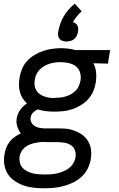

<svg xmlns="http://www.w3.org/2000/svg" viewBox="-20 -789 640 1032"><path d="M218 223Q190 223 161.5 220Q133 217 107.5 208Q82 199 59.5 184Q37 169 22.5 147Q8 125 3.5 97Q-1 69 4 41Q7 23 13.5 5.5Q20 -12 31.5 -27Q43 -42 59 -53Q75 -64 92 -72Q79 -89 72.5 -110.5Q66 -132 70 -154Q74 -178 89 -199Q104 -220 125 -233Q111 -246 101.5 -261Q92 -276 87 -294.5Q82 -313 82 -332Q82 -351 85 -371Q89 -395 98.5 -418.5Q108 -442 125.5 -461Q143 -480 165.5 -493.5Q188 -507 212 -515Q236 -523 260 -526.5Q284 -530 308 -530Q326 -530 343 -528Q360 -526 377 -522L383 -520H572L560 -447L482 -449Q494 -426 496.5 -399.5Q499 -373 495 -346Q491 -322 481 -298.5Q471 -275 454 -256Q437 -237 414.5 -223.5Q392 -210 368 -202Q344 -194 320 -191.5Q296 -189 272 -189Q249 -189 227 -191.5Q205 -194 184 -201Q170 -196 158.5 -184.5Q147 -173 145 -159Q142 -145 148 -132.5Q154 -120 165 -112.5Q176 -105 189 -102.5Q202 -100 216 -99Q218 -99 219 -99Q220 -99 221 -99Q224 -99 227 -99Q230 -99 233 -99H288Q306 -99 325 -98Q344 -97 361 -92.5Q378 -88 394.5 -80.5Q411 -73 425 -62.5Q439 -52 449 -37.5Q459 -23 464.5 -6Q470 11 470.5 29.5Q471 48 468 66Q464 92 451.5 117Q439 142 418.5 161Q398 180 373 192Q348 204 322 211Q296 218 270 220.5Q244 223 218 223Q218 223 218 223Q218 223 218 223ZM273 -262Q273 -262 273 -262.5Q273 -263 273 -263Q288 -263 303 -264.5Q318 -266 333 -270.5Q348 -275 362 -283Q376 -291 387 -302Q398 -313 404 -327.5Q410 -342 413 -357Q416 -377 411 -396.5Q406 -416 392.5 -428.5Q379 -441 360 -447Q341 -453 322 -454L306 -455Q291 -455 276 -453Q261 -451 246.5 -446.5Q232 -442 218 -434Q204 -426 193 -414.5Q182 -403 175.5 -389Q169 -375 167 -360Q164 -345 166 -330.5Q168 -316 174.5 -304.5Q181 -293 192 -284.5Q203 -276 216.5 -271Q230 -266 244.5 -264Q259 -262 273 -262ZM218 149Q235 149 252 148Q269 147 286 143Q303 139 319.5 132.5Q336 126 350.5 115Q365 104 374 88.5Q383 73 386 56Q389 37 382.5 19Q376 1 360.5 -9Q345 -19 326 -22Q307 -25 288 -25H233Q230 -25 226.5 -25.5Q223 -26 220 -26Q220 -26 219.5 -26Q219 -26 219 -26Q217 -26 216 -26Q215 -26 214 -26Q214 -26 214 -26Q214 -26 214 -26Q200 -26 187 -24Q174 -22 161 -19Q148 -16 135 -10Q122 -4 111.5 5Q101 14 94.5 26.5Q88 39 85 52Q83 68 86.5 84Q90 100 100 111.5Q110 123 124 130.5Q138 138 153.5 142Q169 146 185.5 147.5Q202 149 218 149ZM337 -566Q327 -566 317 -569Q307 -572 300.5 -579.5Q294 -587 292.5 -597.5Q291 -608 293 -619Q297 -640 304 -661Q311 -682 322.5 -701Q334 -720 349 -737.5Q364 -755 382 -769L419 -728Q405 -716 393 -701Q381 -686 372 -670Q380 -668 386.5 -663Q393 -658 396.5 -651Q400 -644 400.5 -635.5Q401 -627 399 -619Q398 -608 393 -597.5Q388 -587 379 -579.5Q370 -572 359 -569Q348 -566 337 -566Z"/></svg>

Font: Zed Sans Extended
Style: Italic
Weight: 400
Width: 7
Italic angle: -9°
Designer: Belleve Invis
Foundry: Belleve Invis
Version: Version 1.0.0; ttfautohint (v1.8.4)